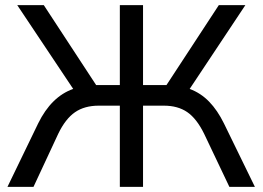

<svg xmlns="http://www.w3.org/2000/svg" viewBox="-20 -725 1019 745"><path d="M9 0 128 -246Q179 -350 264 -380L47 -705H150L353 -395H445V-705H535V-395H626L829 -705H932L716 -380Q759 -364 791.5 -330.5Q824 -297 849 -246L969 0H870L772 -206Q743 -265 706.5 -290Q670 -315 616 -315H535V0H445V-315H363Q308 -315 271 -289.5Q234 -264 206 -206L110 0Z"/></svg>

Font: Nunito Sans Medium
Style: Regular
Weight: 500
Designer: Vernon Adams
Foundry: Vernon Adams
Version: Version 3.101; ttfautohint (v1.8.4.7-5d5b);gftools[0.9.27]